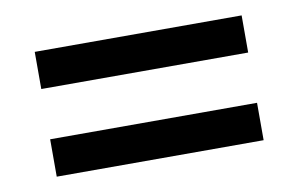

<svg xmlns="http://www.w3.org/2000/svg" viewBox="-42 -533 614 395"><g transform="rotate(-10 265.0 -335.5)"><path d="M48.8 -465.8H481V-388.2H48.8ZM48.8 -205.1V-283.2H481V-205.1Z"/></g></svg>

Font: LT Wave Text
Style: Regular
Weight: 400
Designer: Daniel Lyons
Version: Version 2.5 (Glyphs App)